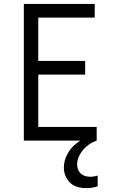

<svg xmlns="http://www.w3.org/2000/svg" viewBox="-20 -720 580 983"><path d="M102 -700H465V-630H176V-408H416V-338H176V-70H475V0Q456 6 438 18Q420 30 406 46.5Q392 63 383.5 82.5Q375 102 375 122Q375 150 392.5 167.5Q410 185 443 185Q460 185 480 179V234Q465 239 450.5 241Q436 243 422 243Q363 243 335 211.5Q307 180 307 138Q307 99 328.5 62.5Q350 26 391 0H102Z"/></svg>

Font: Tilda Sans
Style: Regular
Weight: 400
Designer: ParaType Ltd
Foundry: ParaType Ltd
Version: Version 1.009